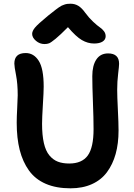

<svg xmlns="http://www.w3.org/2000/svg" viewBox="-20 -958 719 1032"><path d="M219.2 -721.2Q193.8 -721.2 173.3 -738.5Q152.8 -755.9 152.8 -775.9Q152.8 -791 168 -809.6Q183.1 -828.1 238.8 -874Q247.1 -880.4 261.2 -891.6Q275.4 -902.8 280.8 -907Q286.1 -911.1 296.1 -918.2Q306.2 -925.3 311.3 -927.5Q316.4 -929.7 325 -932.9Q333.5 -936 341.3 -937Q349.1 -938 358.9 -938Q382.8 -938 401.6 -926.3Q420.4 -914.6 439 -888.2Q458.5 -861.8 480.7 -841.1Q502.9 -820.3 516.4 -811.3Q529.8 -802.2 538.8 -790.3Q547.9 -778.3 547.9 -763.2Q547.9 -745.1 531.5 -734.6Q515.1 -724.1 485.8 -724.1Q451.7 -724.1 419.9 -742.7Q388.2 -761.2 345.2 -812Q303.7 -770 279.1 -749.8Q254.4 -729.5 243.9 -725.3Q233.4 -721.2 219.2 -721.2ZM358.9 54.2Q281.7 54.2 225.6 29.8Q169.4 5.4 135.7 -41.5Q102.1 -88.4 85.9 -151.9Q69.8 -215.3 69.8 -298.8Q69.8 -328.1 72.5 -378.7Q75.2 -429.2 75.2 -445.8Q75.2 -508.3 66.2 -554.2Q57.1 -600.1 57.1 -616.2Q57.1 -672.9 118.2 -672.9Q161.6 -672.9 188.2 -631.1Q214.8 -589.4 214.8 -492.2Q214.8 -463.9 210.4 -394Q206.1 -324.2 206.1 -293Q206.1 -231.4 215.8 -189Q225.6 -146.5 245.4 -122.8Q265.1 -99.1 290.8 -89.1Q316.4 -79.1 352.1 -79.1Q420.4 -79.1 451.7 -122.1Q482.9 -165 482.9 -264.2Q482.9 -321.8 479.5 -408.7Q476.1 -495.6 476.1 -548.8Q476.1 -605.5 497.8 -638.2Q519.5 -670.9 561 -670.9Q620.1 -670.9 620.1 -615.2Q620.1 -603 615 -561.3Q609.9 -519.5 609.9 -475.1Q609.9 -440.9 613.5 -369.1Q617.2 -297.4 617.2 -256.8Q617.2 -186.5 601.6 -130.4Q585.9 -74.2 554.9 -32.5Q523.9 9.3 474.1 31.7Q424.3 54.2 358.9 54.2Z"/></svg>

Font: Shantell Sans Bouncy
Style: Regular
Weight: 600
Designer: Stephen Nixon, Anya Danilova, Shantell Martin
Foundry: Arrow Type
Version: Version 1.006;[9816181b4]